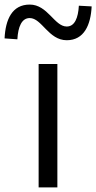

<svg xmlns="http://www.w3.org/2000/svg" viewBox="-75 -820 421 840"><path d="M94 0H176V-540H94ZM217 -644C293 -644 322 -711 326 -792L270 -795C267 -742 252 -704 217 -704C163 -704 134 -800 55 -800C-22 -800 -51 -735 -55 -652L1 -648C4 -703 20 -741 55 -741C108 -741 137 -644 217 -644Z"/></svg>

Font: Noto Sans HK DemiLight
Style: Regular
Weight: 350
Designer: Ryoko NISHIZUKA 西塚涼子 (kana, bopomofo & ideographs); Paul D. Hunt (Latin, Greek & Cyrillic); Sandoll Communications 산돌커뮤니
Foundry: Adobe
Version: Version 2.004;hotconv 1.0.118;makeotfexe 2.5.65603